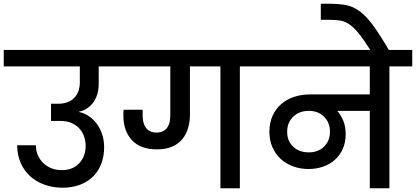

<svg xmlns="http://www.w3.org/2000/svg" viewBox="-44 -1007 2225 1027"><path d="M-24 -740H596V-652H484V-561Q484 -498 454.5 -458.5Q425 -419 379 -410V-408Q410 -401 434.5 -383.5Q459 -366 476.5 -341Q494 -316 503.5 -285Q513 -254 513 -219Q513 -172 498 -132Q483 -92 454.5 -63.5Q426 -35 384.5 -19Q343 -3 291 -3Q238 -3 193 -19.5Q148 -36 116 -65.5Q84 -95 66 -137Q48 -179 48 -230H148Q148 -201 158.5 -177Q169 -153 187.5 -135Q206 -117 231 -107Q256 -97 286 -97Q345 -97 379.5 -133.5Q414 -170 414 -227Q414 -251 406.5 -274.5Q399 -298 383 -317Q367 -336 341 -348Q315 -360 279 -360H229V-452H265Q323 -452 353 -483.5Q383 -515 383 -567V-652H-24Z M1135 -652H972V-395Q972 -356 962 -322Q952 -288 931 -262.5Q910 -237 876.5 -222.5Q843 -208 796 -208Q707 -208 661.5 -257.5Q616 -307 616 -389Q616 -397 616 -404.5Q616 -412 617 -420H719V-389Q719 -372 722.5 -355.5Q726 -339 735 -326Q744 -313 758 -305.5Q772 -298 793 -298Q815 -298 829.5 -306Q844 -314 852.5 -327.5Q861 -341 864 -357.5Q867 -374 867 -391V-652H548V-740H1361V-652H1239V0H1135Z M1608 -192Q1658 -192 1689.5 -223Q1721 -254 1721 -303Q1721 -351 1689.5 -382.5Q1658 -414 1608 -414Q1557 -414 1524.5 -383Q1492 -352 1492 -302Q1492 -253 1524 -222.5Q1556 -192 1608 -192ZM1314 -740H2161V-652H2039V0H1934V-414H1760Q1780 -391 1792.5 -360.5Q1805 -330 1805 -289Q1805 -245 1789.5 -210.5Q1774 -176 1747 -152Q1720 -128 1684 -115.5Q1648 -103 1606 -103Q1562 -103 1524 -117Q1486 -131 1458 -156.5Q1430 -182 1413.5 -219Q1397 -256 1397 -302Q1397 -350 1414 -387.5Q1431 -425 1460.5 -450.5Q1490 -476 1529.5 -489Q1569 -502 1615 -502H1934V-652H1314Z M1939 -736Q1903 -793 1877 -825.5Q1851 -858 1827.5 -875Q1804 -892 1778.5 -896.5Q1753 -901 1717 -901H1672V-987H1715Q1767 -987 1805.5 -980Q1844 -973 1879 -947.5Q1914 -922 1951 -872Q1988 -822 2038 -736H1939Z"/></svg>

Font: SVN-Poppins Medium
Style: Regular
Weight: 500
Designer: Ninad Kale (Devanagari), Jonny Pinhorn (Latin)
Foundry: Indian Type Foundry
Version: Version 3.002 2017; ttfautohint (v1.8.3)